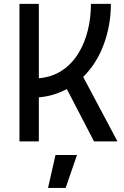

<svg xmlns="http://www.w3.org/2000/svg" viewBox="-20 -713 626 968"><path d="M78.1 0V-693.4H175.8V-318.4Q243.7 -324.7 293.2 -357.9Q342.8 -391.1 375 -443.6Q407.2 -496.1 422.9 -560.5Q438.5 -625 438.5 -693.4H539.1Q539.1 -586.4 503.2 -489.3Q467.3 -392.1 399.4 -325.2L572.3 0H454.1L316.9 -264.2Q285.6 -247.1 250.2 -236.3Q214.8 -225.6 175.8 -222.2V0ZM222.2 234.4 259.8 68.4H368.2L311 234.4Z"/></svg>

Font: Caskaydia Cove
Style: Regular
Weight: 400
Monospace: yes
Designer: Aaron Bell
Foundry: Saja Typeworks
Version: Version 4.300; ttfautohint (v1.8.3)